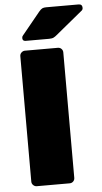

<svg xmlns="http://www.w3.org/2000/svg" viewBox="-61 -950 524 988"><g transform="rotate(-5 201.5 -456.5)"><path d="M88 0Q78 0 70 -7.5Q62 -15 62 -26V-674Q62 -685 70 -692.5Q78 -700 88 -700H258Q269 -700 276.5 -692.5Q284 -685 284 -674V-26Q284 -15 276.5 -7.5Q269 0 258 0ZM96 -750Q80 -750 80 -766Q80 -774 85 -779L179 -894Q189 -906 196.5 -909.5Q204 -913 216 -913H384Q403 -913 403 -893Q403 -886 398 -881L258 -766Q250 -759 241.5 -754.5Q233 -750 218 -750Z"/></g></svg>

Font: Rubik ExtraBold
Style: Regular
Weight: 800
Designer: Hubert and Fischer
Foundry: Hubert and Fischer
Version: Version 2.300;gftools[0.9.30]